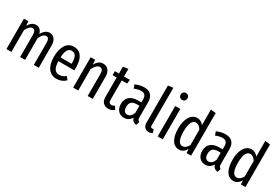

<svg xmlns="http://www.w3.org/2000/svg" viewBox="63 -1824 4164 2883"><g transform="rotate(30 2145.0 -382.5)"><path d="M634 -387V0H548V-376Q548 -426 534.5 -448Q521 -470 495 -470Q442 -470 397 -376V0H311V-376Q311 -470 258 -470Q230 -470 204.5 -445Q179 -420 159 -376V0H73V-527H149L155 -451Q205 -538 280 -538Q320 -538 347.5 -513.5Q375 -489 387 -444Q441 -538 517 -538Q570 -538 602 -496.5Q634 -455 634 -387Z M1115 -233H839Q843 -138 870.5 -99Q898 -60 949 -60Q982 -60 1008 -70.5Q1034 -81 1062 -104L1101 -51Q1035 12 946 12Q852 12 800 -57.5Q748 -127 748 -258Q748 -389 797.5 -463.5Q847 -538 937 -538Q1024 -538 1070.5 -472.5Q1117 -407 1117 -279Q1117 -257 1115 -233ZM1032 -305Q1032 -391 1009 -430Q986 -469 937 -469Q893 -469 868 -429.5Q843 -390 839 -298H1032Z M1570 -387V0H1482V-375Q1482 -426 1467.5 -447.5Q1453 -469 1424 -469Q1367 -469 1318 -371V0H1230V-527H1306L1313 -448Q1339 -492 1370 -515Q1401 -538 1445 -538Q1502 -538 1536 -497Q1570 -456 1570 -387Z M1945 -24Q1900 12 1844 12Q1785 12 1752.5 -23Q1720 -58 1720 -117V-458H1649V-527H1720V-646L1808 -657V-527H1910L1901 -458H1808V-116Q1808 -61 1855 -61Q1871 -61 1883 -65Q1895 -69 1911 -79Z M2349 -49 2330 12Q2293 6 2271.5 -11.5Q2250 -29 2241 -64Q2198 12 2115 12Q2050 12 2011.5 -31.5Q1973 -75 1973 -147Q1973 -231 2025 -275.5Q2077 -320 2176 -320H2228V-368Q2228 -420 2207.5 -444Q2187 -468 2144 -468Q2093 -468 2025 -441L2003 -503Q2084 -538 2155 -538Q2236 -538 2275.5 -494.5Q2315 -451 2315 -372V-112Q2315 -84 2323 -70.5Q2331 -57 2349 -49ZM2228 -138V-261H2186Q2123 -261 2093.5 -234Q2064 -207 2064 -151Q2064 -103 2082 -78.5Q2100 -54 2133 -54Q2195 -54 2228 -138Z M2447 -92V-739L2535 -749V-94Q2535 -61 2563 -61Q2576 -61 2588 -66L2608 -6Q2579 12 2544 12Q2500 12 2473.5 -16Q2447 -44 2447 -92Z M2784 -527V0H2696V-527ZM2798 -716Q2798 -691 2781.5 -674Q2765 -657 2739 -657Q2713 -657 2696.5 -674Q2680 -691 2680 -716Q2680 -742 2696.5 -759.5Q2713 -777 2739 -777Q2766 -777 2782 -760Q2798 -743 2798 -716Z M3275 -739V0H3197L3191 -67Q3144 12 3071 12Q2989 12 2945.5 -60.5Q2902 -133 2902 -261Q2902 -344 2924 -407Q2946 -470 2985 -504Q3024 -538 3074 -538Q3143 -538 3187 -477V-749ZM3187 -133V-400Q3146 -468 3092 -468Q3046 -468 3020.5 -418Q2995 -368 2995 -263Q2995 -58 3088 -58Q3145 -58 3187 -133Z M3759 -49 3740 12Q3703 6 3681.5 -11.5Q3660 -29 3651 -64Q3608 12 3525 12Q3460 12 3421.5 -31.5Q3383 -75 3383 -147Q3383 -231 3435 -275.5Q3487 -320 3586 -320H3638V-368Q3638 -420 3617.5 -444Q3597 -468 3554 -468Q3503 -468 3435 -441L3413 -503Q3494 -538 3565 -538Q3646 -538 3685.5 -494.5Q3725 -451 3725 -372V-112Q3725 -84 3733 -70.5Q3741 -57 3759 -49ZM3638 -138V-261H3596Q3533 -261 3503.5 -234Q3474 -207 3474 -151Q3474 -103 3492 -78.5Q3510 -54 3543 -54Q3605 -54 3638 -138Z M4217 -739V0H4139L4133 -67Q4086 12 4013 12Q3931 12 3887.5 -60.5Q3844 -133 3844 -261Q3844 -344 3866 -407Q3888 -470 3927 -504Q3966 -538 4016 -538Q4085 -538 4129 -477V-749ZM4129 -133V-400Q4088 -468 4034 -468Q3988 -468 3962.5 -418Q3937 -368 3937 -263Q3937 -58 4030 -58Q4087 -58 4129 -133Z"/></g></svg>

Font: Fira Sans Extra Condensed
Style: Regular
Weight: 400
Width: 1
Designer: Carrois Corporate & Edenspiekermann AG
Foundry: Carrois Corporate GbR & Edenspiekermann AG
Version: Version 4.203